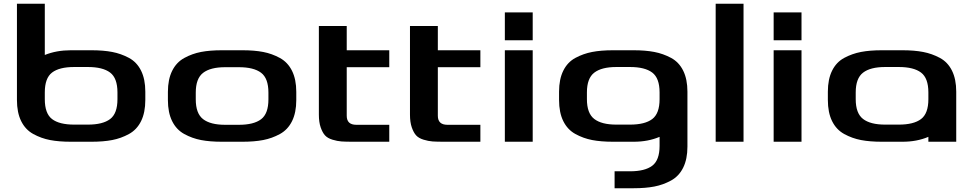

<svg xmlns="http://www.w3.org/2000/svg" viewBox="-20 -753 5170 1020"><path d="M70 -733H218V-461Q280 -486 356 -486H467Q529 -486 576 -477Q623 -468 665 -445.5Q707 -423 729.5 -377.5Q752 -332 752 -266V-222Q752 -155 729.5 -109.5Q707 -64 665 -41Q623 -18 576 -9Q529 0 467 0H356Q293 0 246 -9Q199 -18 157 -41Q115 -64 92.5 -109.5Q70 -155 70 -222ZM218 -262V-226Q218 -150 256.5 -120.5Q295 -91 374 -91H447Q526 -91 565 -120.5Q604 -150 604 -226V-262Q604 -338 565 -367.5Q526 -397 447 -397H374Q295 -397 256.5 -367.5Q218 -338 218 -262Z M1020 -225Q1020 -150 1059 -120Q1098 -90 1176 -90H1249Q1328 -90 1367 -119.5Q1406 -149 1406 -225V-261Q1406 -337 1367 -366.5Q1328 -396 1249 -396H1176Q1098 -396 1059 -366Q1020 -336 1020 -261ZM1158 0Q1095 0 1048 -9Q1001 -18 959 -41Q917 -64 894.5 -109.5Q872 -155 872 -221V-265Q872 -331 894.5 -376.5Q917 -422 959 -445Q1001 -468 1048 -477Q1095 -486 1158 -486H1269Q1331 -486 1378 -477Q1425 -468 1467 -445Q1509 -422 1531.5 -376.5Q1554 -331 1554 -265V-221Q1554 -155 1531.5 -109.5Q1509 -64 1467 -41Q1425 -18 1378 -9Q1331 0 1269 0Z M1674 -615H1822V-486H2048V-396H1822V-138Q1822 -90 1873 -90H2048V0H1854Q1817 0 1794.5 -1.5Q1772 -3 1746 -11Q1720 -19 1706.5 -34Q1693 -49 1683.5 -76.5Q1674 -104 1674 -144Z M2158 -615H2306V-486H2532V-396H2306V-138Q2306 -90 2357 -90H2532V0H2338Q2301 0 2278.5 -1.5Q2256 -3 2230 -11Q2204 -19 2190.5 -34Q2177 -49 2167.5 -76.5Q2158 -104 2158 -144Z M2810 0H2662V-486H2810ZM2810 -687V-539H2662V-687Z M3098 -226Q3098 -151 3137 -121Q3176 -91 3254 -91H3327Q3406 -91 3445 -120.5Q3484 -150 3484 -226V-262Q3484 -338 3445 -367.5Q3406 -397 3327 -397H3254Q3176 -397 3137 -367Q3098 -337 3098 -262ZM3245 157H3327Q3406 157 3445 127.5Q3484 98 3484 22V-26Q3423 0 3347 0H3236Q3173 0 3126 -9Q3079 -18 3037 -41Q2995 -64 2972.5 -109.5Q2950 -155 2950 -222V-266Q2950 -332 2972.5 -377.5Q2995 -423 3037 -445.5Q3079 -468 3126 -477Q3173 -486 3236 -486H3347Q3409 -486 3456 -477Q3503 -468 3545 -445.5Q3587 -423 3609.5 -377.5Q3632 -332 3632 -266V26Q3632 92 3609.5 137.5Q3587 183 3545 206Q3503 229 3456 238Q3409 247 3347 247H3245Z M3930 -733V0H3782V-733Z M4238 0H4090V-486H4238ZM4238 -687V-539H4090V-687Z M4526 -226Q4526 -151 4565 -121Q4604 -91 4682 -91H4755Q4834 -91 4873 -120.5Q4912 -150 4912 -226V-262Q4912 -338 4873 -367.5Q4834 -397 4755 -397H4682Q4604 -397 4565 -367Q4526 -337 4526 -262ZM5060 0H4912V-26Q4851 0 4775 0H4664Q4601 0 4554 -9Q4507 -18 4465 -41Q4423 -64 4400.5 -109.5Q4378 -155 4378 -222V-266Q4378 -332 4400.5 -377.5Q4423 -423 4465 -445.5Q4507 -468 4554 -477Q4601 -486 4664 -486H4775Q4837 -486 4884 -477Q4931 -468 4973 -445.5Q5015 -423 5037.5 -377.5Q5060 -332 5060 -266Z"/></svg>

Font: Aneo
Style: Bold
Weight: 700
Designer: Anastasios Pappas
Foundry: Anastasios Pappas
Version: Version 1.000